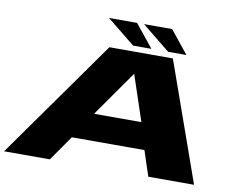

<svg xmlns="http://www.w3.org/2000/svg" viewBox="-87 -955 1352 1074"><g transform="rotate(10 589.0 -418.0)"><path d="M-0.5 0 478.5 -675.5H839L1078.5 0H818.5L771.5 -143H359L259.5 0ZM459 -294H727.5L641 -553H640.5ZM806.5 -707.5 647 -836.5H806.5L910.5 -707.5ZM607.5 -707.5 448 -836.5H607.5L711.5 -707.5Z"/></g></svg>

Font: Anybody UltraExpanded ExtraBold
Style: Italic
Weight: 800
Width: 9
Italic angle: -10°
Designer: Tyler Finck
Foundry: Etcetera Type Company
Version: Version 1.010; ttfautohint (v1.8.3) -l 8 -r 50 -G 200 -x 14 